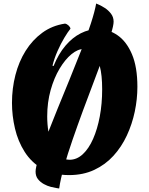

<svg xmlns="http://www.w3.org/2000/svg" viewBox="-20 -969 847 1090"><path d="M372 25Q282 25 220 -11Q158 -47 120 -107Q82 -167 65 -239.5Q48 -312 48 -385Q48 -467 67.5 -543Q87 -619 125.5 -680.5Q164 -742 220 -783Q276 -824 349 -835Q360 -833 369.5 -824Q379 -815 380 -806Q366 -789 345.5 -755Q325 -721 306.5 -679Q288 -637 278 -596L284 -594Q312 -663 351.5 -709.5Q391 -756 438.5 -780Q486 -804 536 -804Q596 -804 647 -769Q698 -734 729 -661.5Q760 -589 760 -476Q760 -406 745 -335Q730 -264 700 -199.5Q670 -135 624 -84.5Q578 -34 515 -4.5Q452 25 372 25ZM375 -62Q416 -62 450 -93.5Q484 -125 508.5 -180.5Q533 -236 546.5 -308Q560 -380 560 -462Q560 -543 546.5 -593.5Q533 -644 509.5 -667.5Q486 -691 456 -691Q422 -691 386 -661.5Q350 -632 318.5 -579.5Q287 -527 267.5 -457.5Q248 -388 248 -308Q248 -264 255 -220.5Q262 -177 277.5 -141Q293 -105 317 -83.5Q341 -62 375 -62ZM526 -949Q526 -949 541 -942.5Q556 -936 575.5 -923.5Q595 -911 610 -891.5Q625 -872 625 -846Q625 -825 610 -776Q595 -727 570 -658.5Q545 -590 514 -509Q483 -428 451.5 -342.5Q420 -257 391.5 -174.5Q363 -92 343 -21Q323 50 316 101Q316 101 302.5 99Q289 97 269 92Q249 87 229 76Q209 65 195.5 48Q182 31 182 5Q182 -18 199 -70Q216 -122 244 -194Q272 -266 306 -349.5Q340 -433 375.5 -519.5Q411 -606 442.5 -687Q474 -768 496 -836Q518 -904 526 -949Z"/></svg>

Font: Merienda Black
Style: Regular
Weight: 900
Designer: Eduardo Rodriguez Tunni
Foundry: Eduardo Rodriguez Tunni
Version: Version 2.001